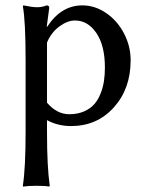

<svg xmlns="http://www.w3.org/2000/svg" viewBox="-20 -459 546 714"><path d="M154.8 -300.8C165.2 -325.8 180.5 -345.8 200.7 -360.6C220.9 -375.4 240.2 -382.8 258.8 -382.8C290.7 -382.8 317.2 -367.3 338.4 -336.2C359.5 -305.1 370.1 -262.4 370.1 -208C370.1 -190.4 369 -173.8 366.7 -158.2C364.4 -142.6 360.3 -127 354.2 -111.6C348.2 -96.1 340.4 -82.8 330.8 -71.8C321.2 -60.7 308.4 -51.7 292.5 -44.7C276.5 -37.7 258.3 -34.2 237.8 -34.2C206.9 -34.2 179.2 -48.5 154.8 -77.1ZM75.2 32.2C75.2 121.1 71.8 187.7 64.9 231.9L65.9 234.9L70.3 234.4C73.6 233.7 79.3 233.2 87.4 232.7C95.5 232.2 104.8 231.9 115.2 231.9C138 231.9 154 232.9 163.1 234.9L165 231.9C158.2 184.7 154.8 118.2 154.8 32.2V-12.2C181.5 2.4 211.3 9.8 244.1 9.8C308.6 9.8 361.7 -13.3 403.3 -59.6C445 -105.8 465.8 -164.2 465.8 -234.9C465.8 -269.7 457.7 -302.8 441.4 -334.2C425.1 -365.6 403.1 -391 375.2 -410.2C347.4 -429.4 317.7 -439 286.1 -439C233.7 -439 190.3 -412.6 155.8 -359.9H153.8L163.1 -429.2C163.1 -435.7 160 -439 153.8 -439C142.1 -434.4 130.2 -432.1 118.2 -432.1C105.8 -432.1 88.7 -434.4 66.9 -439L64.9 -436C71.8 -398.9 75.2 -331.9 75.2 -234.9Z"/></svg>

Font: Linux Biolinum G
Style: Bold
Weight: 700
Designer: Philipp H. Poll
Foundry: Philipp H. Poll
Version: Version 1.1.0